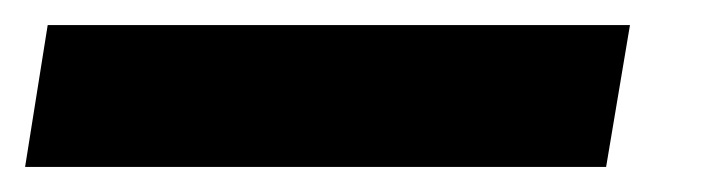

<svg xmlns="http://www.w3.org/2000/svg" viewBox="-60 -20 580 153"><path d="M-40 113 -22 0H442L423 113Z"/></svg>

Font: Nunito Sans 8pt Black
Style: Italic
Weight: 900
Italic angle: -9°
Version: Version 3.101;gftools[0.9.27]